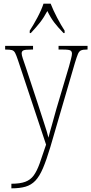

<svg xmlns="http://www.w3.org/2000/svg" viewBox="-20 -786 497 1046"><path d="M42 215Q89 215 117.5 204.5Q146 194 163.5 170Q181 146 196 104.5Q211 63 231 2L78 -458Q69 -485 62.5 -497.5Q56 -510 45 -513Q34 -516 10 -516H8V-536H160V-516H151Q117 -516 107.5 -511.5Q98 -507 98 -495Q98 -486 104 -468Q110 -450 121 -418L186 -221Q204 -164 220.5 -114.5Q237 -65 244 -36Q251 -65 262.5 -104Q274 -143 287 -192L356 -424Q362 -447 367 -465.5Q372 -484 372 -494Q372 -505 364.5 -510.5Q357 -516 323 -516H299V-536H457V-516H453Q432 -516 421.5 -511.5Q411 -507 404.5 -491.5Q398 -476 388 -443L254 16Q233 86 214 130.5Q195 175 172.5 198.5Q150 222 119 231Q88 240 43 240H42ZM142 -619Q161 -648 183.5 -690Q206 -732 217 -766H256Q269 -732 291 -690Q313 -648 332 -619V-606H326Q295 -638 275.5 -663.5Q256 -689 238 -726Q218 -689 198 -663.5Q178 -638 148 -606H142Z"/></svg>

Font: Noto Serif Sinhala Condensed Thin
Style: Regular
Weight: 100
Width: 3
Designer: Jelle Bosma - Monotype Design Team
Foundry: Monotype Imaging Inc.
Version: Version 2.007; ttfautohint (v1.8.4.7-5d5b)